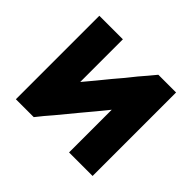

<svg xmlns="http://www.w3.org/2000/svg" viewBox="-125 -672 845 845"><g transform="rotate(45 297.5 -250.0)"><path d="M205.1 -244.1Q227.5 -270.5 250 -297.9Q271.5 -324.2 293.9 -351.6Q312.5 -374 331.1 -395.5Q349.6 -418 367.2 -440.4Q381.8 -458 396.5 -474.6Q411.1 -492.2 425.8 -509.8Q426.8 -509.8 427.7 -509.8Q428.7 -509.8 429.7 -509.8Q433.6 -509.8 436.5 -509.8Q440.4 -509.8 443.4 -509.8Q451.2 -509.8 459 -509.8Q465.8 -509.8 473.6 -509.8Q481.4 -509.8 488.3 -509.8Q496.1 -509.8 503.9 -509.8Q511.7 -509.8 519.5 -509.8Q528.3 -509.8 536.1 -509.8Q536.1 -507.8 536.1 -504.9Q536.1 -502.9 536.1 -500Q536.1 -443.4 536.1 -386.7Q536.1 -329.1 536.1 -272.5Q536.1 -233.4 536.1 -194.3Q536.1 -155.3 536.1 -116.2Q536.1 -85 536.1 -53.7Q536.1 -21.5 536.1 9.8Q533.2 9.8 531.2 9.8Q528.3 9.8 526.4 9.8Q511.7 9.8 497.1 9.8Q483.4 9.8 468.8 9.8Q459 9.8 449.2 9.8Q439.5 9.8 429.7 9.8Q419.9 9.8 410.2 9.8Q399.4 9.8 389.6 9.8Q389.6 7.8 389.6 4.9Q389.6 2.9 389.6 0Q389.6 -32.2 389.6 -64.5Q389.6 -96.7 389.6 -128.9Q389.6 -151.4 389.6 -173.8Q389.6 -195.3 389.6 -217.8Q389.6 -227.5 389.6 -237.3Q389.6 -247.1 389.6 -255.9Q368.2 -229.5 345.7 -202.1Q323.2 -175.8 300.8 -148.4Q282.2 -126 264.6 -104.5Q246.1 -82 227.5 -59.6Q212.9 -42 198.2 -25.4Q184.6 -7.8 169.9 9.8Q168.9 9.8 167 9.8Q166 9.8 165 9.8Q154.3 9.8 143.6 9.8Q131.8 9.8 121.1 9.8Q114.3 9.8 106.4 9.8Q98.6 9.8 91.8 9.8Q83 9.8 75.2 9.8Q67.4 9.8 58.6 9.8Q58.6 7.8 58.6 4.9Q58.6 2.9 58.6 0Q58.6 -56.6 58.6 -113.3Q58.6 -170.9 58.6 -227.5Q58.6 -266.6 58.6 -305.7Q58.6 -344.7 58.6 -383.8Q58.6 -415 58.6 -446.3Q58.6 -478.5 58.6 -509.8Q61.5 -509.8 64.5 -509.8Q66.4 -509.8 69.3 -509.8Q83 -509.8 97.7 -509.8Q112.3 -509.8 126 -509.8Q135.7 -509.8 145.5 -509.8Q156.2 -509.8 166 -509.8Q175.8 -509.8 185.5 -509.8Q195.3 -509.8 205.1 -509.8Q205.1 -507.8 205.1 -504.9Q205.1 -502.9 205.1 -500Q205.1 -467.8 205.1 -435.5Q205.1 -403.3 205.1 -371.1Q205.1 -348.6 205.1 -326.2Q205.1 -304.7 205.1 -282.2Q205.1 -274.4 205.1 -267.6Q205.1 -259.8 205.1 -252.9Q205.1 -251 205.1 -248Q205.1 -246.1 205.1 -244.1Z"/></g></svg>

Font: LeFont
Style: Bold
Weight: 800
Designer: Leryon MEDIA
Version: Version 1.0